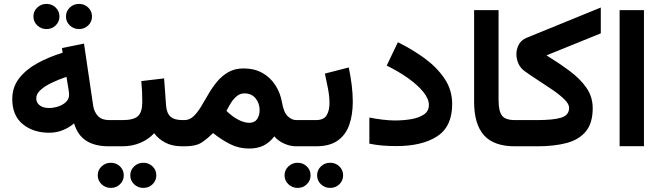

<svg xmlns="http://www.w3.org/2000/svg" viewBox="-20 -733 3315 962"><path d="M310.5 -650.4Q310.5 -676.8 329.6 -695.1Q348.6 -713.4 376 -713.4Q403.3 -713.4 422.1 -695.1Q440.9 -676.8 440.9 -650.4Q440.9 -624 422.1 -605.7Q403.3 -587.4 376 -587.4Q348.6 -587.4 329.6 -605.7Q310.5 -624 310.5 -650.4ZM147.5 -650.4Q147.5 -676.8 166.7 -695.1Q186 -713.4 212.9 -713.4Q240.2 -713.4 259 -695.1Q277.8 -676.8 277.8 -650.4Q277.8 -624 259 -605.7Q240.2 -587.4 212.9 -587.4Q186 -587.4 166.7 -605.7Q147.5 -624 147.5 -650.4ZM524.9 0Q455.6 0 412.4 -27.6Q369.1 -55.2 351.1 -114.7Q294.9 -67.9 226.1 -67.9Q147 -67.9 94.2 -110.8Q41.5 -153.8 41.5 -236.3Q41.5 -296.9 76.4 -341.3Q111.3 -385.7 168.7 -417Q226.1 -448.2 293.9 -468.8L290.5 -492.2L400.9 -514.6L446.8 -203.6Q451.7 -171.9 470.9 -151.6Q490.2 -131.3 526.9 -131.3H541.5V0ZM326.2 -259.3Q326.2 -266.1 325 -274.2Q323.7 -282.2 322.3 -291.5L313 -348.1Q272.9 -334.5 238.5 -317.9Q204.1 -301.3 182.9 -282Q161.6 -262.7 161.6 -240.7Q161.6 -218.3 179 -205.1Q196.3 -191.9 224.6 -191.9Q248.5 -191.9 271.7 -199.5Q294.9 -207 310.5 -221.9Q326.2 -236.8 326.2 -259.3Z M521 -131.3H594.7Q649.9 -131.3 671.4 -151.4Q692.9 -171.4 692.9 -222.2Q692.9 -249.5 691.7 -275.4Q690.4 -301.3 688 -326.7L802.2 -340.3L812 -205.6Q814.5 -167 833.7 -149.2Q853 -131.3 894 -131.3H904.3V0H893.1Q843.3 0 808.8 -18.1Q774.4 -36.1 752.4 -65.4Q723.6 -34.2 682.4 -17.1Q641.1 0 594.7 0H521ZM632.8 145.5Q632.8 119.1 651.9 100.8Q670.9 82.5 698.2 82.5Q725.6 82.5 744.4 100.8Q763.2 119.1 763.2 145.5Q763.2 171.9 744.4 190.2Q725.6 208.5 698.2 208.5Q670.9 208.5 651.9 190.2Q632.8 171.9 632.8 145.5ZM469.7 145.5Q469.7 119.1 489 100.8Q508.3 82.5 535.2 82.5Q562.5 82.5 581.3 100.8Q600.1 119.1 600.1 145.5Q600.1 171.9 581.3 190.2Q562.5 208.5 535.2 208.5Q508.3 208.5 489 190.2Q469.7 171.9 469.7 145.5Z M906.2 0H884.8L885.3 -131.3H903.8Q929.7 -131.3 949.5 -150.1Q969.2 -168.9 987.1 -198.2Q1004.9 -227.5 1023.9 -260.7Q1043 -293.9 1067.1 -323.2Q1091.3 -352.5 1123.5 -371.3Q1155.8 -390.1 1200.2 -390.1Q1254.9 -390.1 1294.9 -367.4Q1335 -344.7 1359.9 -305.9Q1384.8 -267.1 1393.1 -219.2Q1401.4 -170.4 1421.4 -150.9Q1441.4 -131.3 1464.8 -131.3H1477.5V0H1464.4Q1433.1 0 1402.8 -13.9Q1372.6 -27.8 1354.5 -49.8Q1330.6 -18.6 1300.5 -3.7Q1270.5 11.2 1227.5 11.2Q1177.2 11.2 1133.8 -10.5Q1090.3 -32.2 1047.4 -66.4Q1019.5 -38.1 990.5 -19Q961.4 0 906.2 0ZM1204.1 -265.1Q1183.1 -265.1 1166.3 -251.2Q1149.4 -237.3 1136.7 -216.8Q1124 -196.3 1114.7 -177.2Q1129.9 -162.6 1144 -152.1Q1158.2 -141.6 1170.9 -134.8Q1188 -125.5 1202.4 -121.6Q1216.8 -117.7 1228 -117.7Q1255.9 -117.7 1268.3 -136.2Q1280.8 -154.8 1280.8 -181.2Q1280.8 -215.8 1260.5 -240.5Q1240.2 -265.1 1204.1 -265.1Z M1562.5 0H1457V-131.3H1562.5Q1602.1 -131.3 1616.5 -155.3Q1630.9 -179.2 1630.9 -216.3Q1630.9 -249.5 1623.5 -288.3Q1616.2 -327.1 1607.9 -364.3L1727.5 -395Q1736.8 -350.6 1742.2 -306.9Q1747.6 -263.2 1747.6 -223.6Q1747.6 -159.7 1730.5 -109.1Q1713.4 -58.6 1672.9 -29.3Q1632.3 0 1562.5 0ZM1568.8 145.5Q1568.8 119.1 1587.9 100.8Q1606.9 82.5 1634.3 82.5Q1661.6 82.5 1680.4 100.8Q1699.2 119.1 1699.2 145.5Q1699.2 171.9 1680.4 190.2Q1661.6 208.5 1634.3 208.5Q1606.9 208.5 1587.9 190.2Q1568.8 171.9 1568.8 145.5ZM1405.8 145.5Q1405.8 119.1 1425 100.8Q1444.3 82.5 1471.2 82.5Q1498.5 82.5 1517.3 100.8Q1536.1 119.1 1536.1 145.5Q1536.1 171.9 1517.3 190.2Q1498.5 208.5 1471.2 208.5Q1444.3 208.5 1425 190.2Q1405.8 171.9 1405.8 145.5Z M1958 -129.4Q2002.9 -129.4 2041.7 -136.2Q2080.6 -143.1 2104.7 -159.9Q2128.9 -176.8 2128.9 -207Q2128.9 -237.8 2101.1 -272.2Q2073.2 -306.6 2025.4 -340.8Q1977.5 -375 1917.5 -404.3L1973.6 -521.5Q2045.9 -485.8 2107.7 -440.7Q2169.4 -395.5 2207.5 -338.9Q2245.6 -282.2 2245.6 -211.4Q2245.6 -99.1 2170.4 -50Q2095.2 -1 1965.3 -1Q1927.7 -1 1894.8 -3.9Q1861.8 -6.8 1830.6 -13.2V-144Q1862.3 -137.7 1897.2 -133.5Q1932.1 -129.4 1958 -129.4Z M2355.5 -682.1H2478V-231.9Q2478 -176.8 2494.9 -154.1Q2511.7 -131.3 2560.1 -131.3H2572.3V0H2560.1Q2454.1 0 2404.8 -55.4Q2355.5 -110.8 2355.5 -222.7Z M2718.3 -455.6Q2781.7 -416.5 2834.2 -377.4Q2886.7 -338.4 2918.2 -293.2Q2949.7 -248 2949.7 -190.9Q2949.7 -117.2 2916 -75.4Q2882.3 -33.7 2820.1 -16.8Q2757.8 0 2671.9 0H2552.7V-131.3H2671.4Q2752.9 -131.3 2792.2 -143.6Q2831.5 -155.8 2831.5 -192.9Q2831.5 -211.9 2807.9 -235.1Q2784.2 -258.3 2748.3 -283Q2712.4 -307.6 2674.3 -332Q2636.2 -356.4 2606.9 -377.9Q2587.4 -392.1 2577.4 -414.8Q2567.4 -437.5 2567.4 -461.4Q2567.4 -487.3 2579.8 -510.3Q2592.3 -533.2 2618.2 -543.5L2990.2 -695.3V-565.9Z M3206.5 -682.1V-0.5H3084.5V-682.1Z"/></svg>

Font: Vazirmatn RD FD
Style: Bold
Weight: 700
Designer: Saber Rastikerdar
Foundry: Saber Rastikerdar
Version: Version 33.003